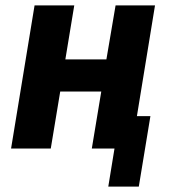

<svg xmlns="http://www.w3.org/2000/svg" viewBox="-20 -550 640 711"><path d="M494 141H381L404 0H320L355 -211H203L168 0H21L108 -530H255L222 -330H374L408 -530H554L487 -120H537Z"/></svg>

Font: Iosevka Curly HvExObl
Style: Regular
Weight: 900
Width: 7
Italic angle: -9°
Monospace: yes
Designer: Belleve Invis
Foundry: Belleve Invis
Version: Version 11.1.0; ttfautohint (v1.8.3)